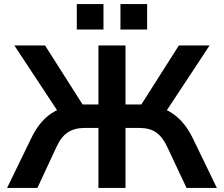

<svg xmlns="http://www.w3.org/2000/svg" viewBox="-20 -930 1107 950"><path d="M15 0 137 -251Q159 -296 188 -328.5Q217 -361 253.5 -380.5Q290 -400 333 -407L274 -367L51 -705H203L402 -392L378 -413H467V-705H601V-413H691L666 -392L865 -705H1017L794 -367L736 -407Q779 -400 815 -380Q851 -360 880 -328Q909 -296 931 -252L1053 0H903L808 -202Q785 -252 753 -274.5Q721 -297 669 -297H601V0H467V-297H399Q349 -297 315.5 -275Q282 -253 259 -202L165 0ZM576 -784V-910H708V-784ZM360 -784V-910H492V-784Z"/></svg>

Font: Nunito Sans 8pt
Style: Bold
Weight: 700
Version: Version 3.101;gftools[0.9.27]